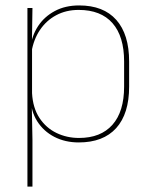

<svg xmlns="http://www.w3.org/2000/svg" viewBox="-20 -515 554 707"><path d="M270 9.5Q220 9.5 180.2 -11Q140.5 -31.5 117 -68.5Q93.5 -105.5 93 -155.5H87L98 -172Q101 -117.5 125.2 -80.8Q149.5 -44 187.8 -25.5Q226 -7 271 -7Q351 -7 394 -55.5Q437 -104 437 -196V-288.5Q437 -381 394.2 -429.8Q351.5 -478.5 269.5 -478.5Q223.5 -478.5 187 -459Q150.5 -439.5 127 -404.5Q103.5 -369.5 96 -323L87 -341.5H92.5Q97.5 -384 120.2 -418.8Q143 -453.5 181.5 -474.2Q220 -495 271.5 -495Q361 -495 408.2 -441.8Q455.5 -388.5 455.5 -288.5V-196Q455.5 -96 407.8 -43.2Q360 9.5 270 9.5ZM81 172V-485.5H99.5L97.5 -356L98 -346.5V-138L97 -130.5L99.5 0V172Z"/></svg>

Font: Anek Gujarati Thin
Style: Regular
Weight: 250
Version: Version 1.003